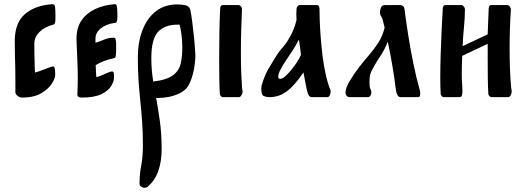

<svg xmlns="http://www.w3.org/2000/svg" viewBox="-20 -461 2504 911"><path d="M225 -441Q240 -442 241 -430Q242 -423 242.5 -412Q243 -401 243 -389V-373Q243 -363 241.5 -354.5Q240 -346 232 -344Q191 -333 167 -309Q143 -285 143 -255Q143 -254 143 -253Q143 -253 143 -236.5Q143 -220 143.5 -196Q144 -172 144.5 -150Q145 -128 146 -117Q163 -121 187.5 -131Q212 -141 227 -145Q228 -145 229 -145.5Q230 -146 231 -146Q238 -146 240 -135Q242 -124 242 -106Q242 -89 225.5 -63.5Q209 -38 174.5 -18Q140 2 84 2Q74 2 63.5 -6Q53 -14 53 -23V-69Q53 -104 52.5 -133Q52 -162 51 -194Q50 -226 50 -269Q51 -352 97 -393Q143 -434 225 -441Z M522 -441Q530 -442 532 -438.5Q534 -435 535 -429Q536 -422 536.5 -412.5Q537 -403 537 -392Q537 -385 537 -377.5Q537 -370 535 -363Q534 -357 532.5 -355Q531 -353 523 -352Q484 -347 458.5 -326.5Q433 -306 433 -278Q433 -278 433 -277V-258Q453 -264 472.5 -272.5Q492 -281 513 -282Q526 -283 527.5 -278Q529 -273 530 -267Q531 -263 531 -256Q531 -249 531 -241Q531 -230 531 -219.5Q531 -209 530 -202Q529 -193 527.5 -189.5Q526 -186 517 -184Q497 -180 474 -171.5Q451 -163 434 -152Q435 -133 435.5 -117.5Q436 -102 437 -95Q454 -99 471.5 -107.5Q489 -116 505 -121Q508 -122 512 -122Q521 -122 521 -104V-94Q521 -76 508 -53.5Q495 -31 461.5 -14.5Q428 2 368 2Q347 2 347 -13Q348 -35 348.5 -54Q349 -73 349 -91Q349 -134 347 -174Q345 -214 343 -269V-277Q343 -330 367 -364.5Q391 -399 431.5 -418Q472 -437 522 -441Z M721 4Q729 48 738 110Q747 172 747 248Q747 304 731 350.5Q715 397 679 426Q673 430 666 430Q657 430 649.5 424.5Q642 419 642 410Q642 366 650 324.5Q658 283 658 230Q658 169 654.5 118.5Q651 68 646 21Q641 -26 637.5 -76.5Q634 -127 634 -188Q634 -261 656 -318Q678 -375 719.5 -407.5Q761 -440 821 -440Q841 -440 860 -436Q879 -432 883 -414Q887 -396 891.5 -362Q896 -328 900 -289.5Q904 -251 906 -217Q907 -209 907 -200Q907 -170 901 -136.5Q895 -103 883.5 -74.5Q872 -46 855 -33Q836 -17 802 -6.5Q768 4 721 4ZM707 -74Q772 -82 801 -104Q830 -126 837.5 -160Q845 -194 845 -236Q845 -267 841 -297.5Q837 -328 832 -344Q827 -344 822 -344Q762 -344 730 -310Q698 -276 698 -184Q698 -153 700.5 -126.5Q703 -100 707 -74Z M1128 -414Q1126 -371 1124.5 -315.5Q1123 -260 1123 -206Q1123 -160 1124.5 -119Q1126 -78 1128 -50Q1128 -44 1129.5 -38Q1131 -32 1131 -26Q1131 -19 1128 -13Q1125 -9 1122 -4.5Q1119 0 1114 0H1038Q1032 0 1027.5 -5.5Q1023 -11 1023 -16Q1021 -48 1020.5 -92Q1020 -136 1020 -184Q1020 -248 1021 -311.5Q1022 -375 1025 -424Q1025 -429 1028.5 -433Q1032 -437 1037 -437H1111Q1118 -437 1123.5 -430Q1129 -423 1128 -414Z M1483 -437Q1490 -437 1493 -431.5Q1496 -426 1496 -419Q1496 -403 1497 -367Q1498 -331 1501.5 -286.5Q1505 -242 1510 -199Q1516 -150 1525.5 -107.5Q1535 -65 1547 -36Q1549 -32 1549 -26Q1549 -17 1544.5 -8.5Q1540 0 1533 0H1459Q1452 0 1447.5 -5.5Q1443 -11 1441 -17Q1437 -27 1431.5 -55.5Q1426 -84 1420 -117Q1395 -81 1370.5 -54.5Q1346 -28 1319 -14Q1310 -9 1293.5 -4.5Q1277 0 1261 0Q1241 0 1229 -7Q1224 -10 1222 -19Q1220 -28 1220 -37Q1220 -49 1222 -58Q1232 -90 1240.5 -109Q1249 -128 1260 -145Q1271 -162 1285 -186Q1302 -215 1319.5 -234Q1337 -253 1354 -283Q1367 -306 1374.5 -325.5Q1382 -345 1387 -367Q1386 -382 1386 -395Q1386 -409 1387 -419Q1387 -425 1391.5 -431Q1396 -437 1402 -437ZM1300 -97Q1300 -87 1310 -87Q1322 -87 1337.5 -102.5Q1353 -118 1365 -133Q1393 -167 1408 -201Q1406 -219 1403 -242.5Q1400 -266 1398 -273Q1384 -245 1369 -222.5Q1354 -200 1334 -170Q1323 -154 1311.5 -132Q1300 -110 1300 -97Z M1879 -437Q1887 -437 1892.5 -432Q1898 -427 1899 -420Q1906 -364 1916.5 -297Q1927 -230 1941 -161Q1955 -92 1973 -29Q1974 -24 1974 -18Q1974 -11 1972 -5.5Q1970 0 1964 0H1881Q1871 0 1866 -10Q1861 -20 1859 -30Q1851 -96 1841 -153.5Q1831 -211 1820 -263Q1803 -221 1781 -189Q1759 -157 1741 -120Q1736 -109 1734.5 -97Q1733 -85 1733 -75Q1733 -68 1733.5 -61.5Q1734 -55 1734 -51Q1735 -43 1738.5 -37Q1742 -31 1742 -22Q1742 -14 1737.5 -7Q1733 0 1725 0H1638Q1630 0 1624.5 -7Q1619 -14 1619 -21Q1620 -44 1639.5 -77Q1659 -110 1683 -141Q1705 -170 1729.5 -198Q1754 -226 1774.5 -257.5Q1795 -289 1805 -330L1796 -366Q1795 -374 1789 -382.5Q1783 -391 1783 -402Q1783 -413 1787.5 -425Q1792 -437 1807 -437Z M2171 -107Q2171 -82 2172.5 -65Q2174 -48 2174 -26Q2174 -16 2171.5 -8Q2169 0 2161 0H2086Q2080 0 2075.5 -5.5Q2071 -11 2071 -16Q2069 -47 2069 -93Q2069 -145 2071 -204.5Q2073 -264 2075.5 -321Q2078 -378 2081 -423Q2081 -428 2084.5 -432.5Q2088 -437 2093 -437H2169Q2175 -437 2180.5 -430.5Q2186 -424 2186 -416Q2186 -378 2181.5 -332.5Q2177 -287 2175 -242L2294 -298Q2295 -333 2296.5 -365Q2298 -397 2299 -424Q2299 -429 2302.5 -433Q2306 -437 2311 -437H2387Q2393 -437 2398.5 -430.5Q2404 -424 2404 -416Q2404 -415 2404 -414Q2401 -373 2399.5 -324Q2398 -275 2398 -226Q2398 -174 2400 -127.5Q2402 -81 2405 -50Q2405 -44 2406.5 -38Q2408 -32 2408 -26Q2408 -18 2403 -9Q2398 0 2391 0H2312Q2306 0 2301.5 -5.5Q2297 -11 2297 -16Q2295 -49 2294.5 -93.5Q2294 -138 2294 -187Q2294 -220 2294 -253L2173 -196Q2172 -172 2171.5 -149.5Q2171 -127 2171 -107Z"/></svg>

Font: Triodion
Style: Regular
Weight: 400
Version: Version 1.201; ttfautohint (v1.8.4.7-5d5b)